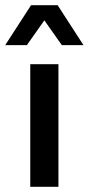

<svg xmlns="http://www.w3.org/2000/svg" viewBox="-46 -716 340 736"><path d="M178 0H70V-470H178ZM274 -543H191L124 -638L57 -543H-26L73 -696H175Z"/></svg>

Font: Celebes SemiBold
Style: Regular
Weight: 600
Designer: Anugrah Pasau
Foundry: Lafontype
Version: Version 1.000